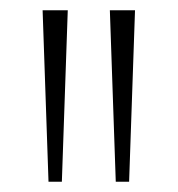

<svg xmlns="http://www.w3.org/2000/svg" viewBox="-20 -828 346 374"><path d="M74.5 -474 63 -808H112L100.5 -474ZM205.5 -474 194 -808H243L231.5 -474Z"/></svg>

Font: Encode Sans Condensed ExtraLight
Style: Regular
Weight: 200
Width: 3
Designer: Multiple Designers
Foundry: Impallari Type
Version: Version 3.000; ttfautohint (v1.8.3) -l 8 -r 50 -G 200 -x 14 